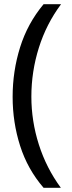

<svg xmlns="http://www.w3.org/2000/svg" viewBox="-20 -734 340 912"><path d="M40 -274Q40 -396 75.5 -509.5Q111 -623 187 -714H270Q200 -620 164.5 -507Q129 -394 129 -275Q129 -159 164.5 -47.5Q200 64 269 158H187Q111 70 75.5 -41.5Q40 -153 40 -274Z"/></svg>

Font: Noto Sans Mandaic
Style: Regular
Weight: 400
Designer: Monotype Design Team
Foundry: Monotype Imaging Inc.
Version: Version 2.002; ttfautohint (v1.8.4.7-5d5b)